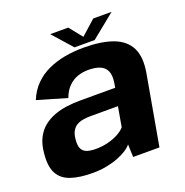

<svg xmlns="http://www.w3.org/2000/svg" viewBox="-130 -836 924 960"><g transform="rotate(-20 332.5 -356.5)"><path d="M202.7 6.2Q241.6 6.2 275.8 -0.3Q310 -6.8 338 -17.6Q366 -28.4 386.1 -41.4Q406.1 -54.3 416.5 -67.8L419 0H559L624.5 -369.8Q639.4 -453.2 614.1 -503.3Q588.7 -553.4 527.2 -576Q465.6 -598.6 371.5 -598.6Q319.7 -598.6 271.6 -589.8Q223.6 -581 182.2 -561.9Q140.8 -542.8 109.3 -511.1Q77.8 -479.5 59 -433.7L215.4 -387.9Q229 -424.7 250.9 -446.1Q272.8 -467.5 299.8 -476.7Q326.8 -485.9 356.1 -485.9Q393.5 -485.9 418.3 -475.7Q443 -465.5 453.2 -441.9Q463.3 -418.3 456.9 -378.7L452.8 -355.9H265.7Q230.7 -355.9 195.2 -351.3Q159.7 -346.7 127.6 -334.7Q95.5 -322.7 69.7 -301.9Q43.9 -281 27.4 -248.5Q10.9 -215.9 6.9 -170Q-0.3 -101.5 20.4 -63.2Q41.1 -24.9 87.4 -9.4Q133.8 6.2 202.7 6.2ZM258.2 -101.4Q230.2 -101.4 211 -108Q191.9 -114.7 183.5 -132.1Q175.2 -149.6 178.7 -182.4Q181.3 -208.5 190.7 -224.8Q200.1 -241.2 214.9 -249.7Q229.6 -258.3 248.5 -261.5Q267.3 -264.8 289.3 -264.8H434.5L415.9 -158.9Q403.2 -143.8 379.2 -130.6Q355.1 -117.4 323.9 -109.4Q292.7 -101.4 258.2 -101.4ZM331.2 -615.3H438.2L566 -718.9H468.3L390.8 -649.7L335.2 -718.9H239.2Z"/></g></svg>

Font: Anybody Thin
Style: Italic
Weight: 100
Italic angle: -10°
Designer: Tyler Finck
Foundry: Etcetera Type Company
Version: Version 1.114;gftools[0.9.25]